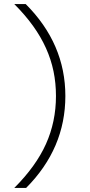

<svg xmlns="http://www.w3.org/2000/svg" viewBox="-20 -720 440 940"><path d="M300 -250Q300 7 108 200H50Q156 94 205 -15Q254 -124 254 -250Q254 -313 242 -371Q230 -429 205 -484.5Q180 -540 141.5 -593.5Q103 -647 50 -700H106Q300 -506 300 -250Z"/></svg>

Font: PT Root UI Light
Style: Regular
Weight: 300
Designer: Vitaly Kuzmin
Foundry: ParaType Ltd.
Version: Version 2.000G